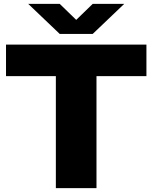

<svg xmlns="http://www.w3.org/2000/svg" viewBox="-20 -970 786 990"><path d="M268 0V-577.5H11V-740H735V-577.5H477.5V0ZM458 -950H620.5L458 -795H288L125.5 -950H288L373 -867.5Z"/></svg>

Font: Encode Sans Expanded ExtraBold
Style: Regular
Weight: 800
Width: 7
Designer: Multiple Designers
Foundry: Impallari Type
Version: Version 2.000